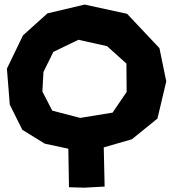

<svg xmlns="http://www.w3.org/2000/svg" viewBox="-20 -699 769 852"><path d="M355.5 -678.7 190.4 -639.6 82 -542 10.7 -394.5 23.4 -234.4 79.1 -123 178.7 -61.5 283.2 -39.1 286.1 131.8 353.5 133.8 444.3 128.9 440.4 -44.9 565.4 -81.1 678.7 -172.9 717.8 -337.9 687.5 -485.4 543.9 -637.7ZM328.1 -522.5 455.1 -494.1 541 -417 542 -291 479.5 -199.2 335.9 -175.8 211.9 -208 168 -293 172.9 -379.9 216.8 -468.8Z"/></svg>

Font: MaokenAssortedSans-Lite
Style: Lite
Weight: 400
Version: Version 1.400